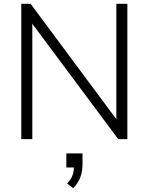

<svg xmlns="http://www.w3.org/2000/svg" viewBox="-20 -732 782 1010"><path d="M592 -712H650V0H602L150 -607V0H92V-712H141L592 -105ZM414 75V131Q414 169 403 199.5Q392 230 365 258L333 233Q353 212 360.5 192.5Q368 173 369 149H329V75Z"/></svg>

Font: Muli Light
Style: Regular
Weight: 300
Designer: Vernon Adams
Foundry: Vernon Adams
Version: Version 2.100